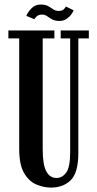

<svg xmlns="http://www.w3.org/2000/svg" viewBox="-20 -838 440 870"><path d="M210.5 12Q178.5 12 145.2 -1.8Q112 -15.5 89.5 -53.2Q67 -91 67 -164V-664H18V-700H226.5V-664H173.5V-162Q173.5 -91.5 189.8 -61.5Q206 -31.5 236.5 -31.5Q261.5 -31.5 279.8 -55.5Q298 -79.5 298 -150.5V-664H255V-700H382.5V-664H335V-146Q335 -55.5 300.8 -21.8Q266.5 12 210.5 12ZM249.5 -743Q229.5 -743 216.5 -750.2Q203.5 -757.5 193.2 -764.8Q183 -772 171.5 -772Q155 -772 146.5 -764Q138 -756 135.5 -751L99.5 -766Q103.5 -779.5 121 -798.5Q138.5 -817.5 164 -817.5Q185.5 -817.5 198.2 -810.2Q211 -803 221.2 -795.8Q231.5 -788.5 246.5 -788.5Q262 -788.5 269 -795.8Q276 -803 278.5 -808.5L313.5 -791.5Q311.5 -784.5 303.2 -773Q295 -761.5 281.2 -752.2Q267.5 -743 249.5 -743Z"/></svg>

Font: Imbue 10pt SemiBold
Style: Regular
Weight: 600
Designer: Tyler Finck
Foundry: Etcetera Type Company
Version: Version 1.102; ttfautohint (v1.8.3)